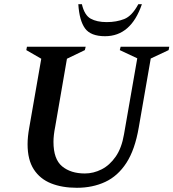

<svg xmlns="http://www.w3.org/2000/svg" viewBox="-20 -882 824 912"><path d="M345 10Q275 10 222.5 -11Q170 -32 140.5 -77.5Q111 -123 111 -197Q111 -215 113 -234.5Q115 -254 119 -276L176 -603L105 -644L108 -660H387L383 -644L298 -603L242 -279Q234 -239 234 -208Q234 -126 275 -92Q316 -58 383 -58Q424 -58 462.5 -77.5Q501 -97 529.5 -138Q558 -179 569 -244L632 -605L549 -644L553 -660H784L781 -644L696 -604L639 -276Q621 -171 580.5 -108.5Q540 -46 480 -18Q420 10 345 10ZM479 -710Q411 -710 384 -747Q357 -784 352 -862H369Q381 -810 410.5 -793.5Q440 -777 487 -777Q533 -777 570 -791.5Q607 -806 637 -862H654Q602 -710 479 -710Z"/></svg>

Font: Spectral SC SemiBold
Style: Italic
Weight: 600
Italic angle: -10°
Designer: Jean-Baptiste Levee
Foundry: Production Type
Version: Version 2.001